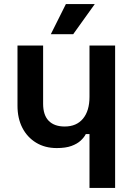

<svg xmlns="http://www.w3.org/2000/svg" viewBox="-20 -720 656 944"><path d="M546 -496V204H420V-61H402Q394 -45 377 -29Q360 -13 331.5 -2.5Q303 8 259 8Q201 8 157.5 -18.5Q114 -45 90 -91.5Q66 -138 66 -200V-496H192V-210Q192 -154 219.5 -126Q247 -98 298 -98Q356 -98 388 -136.5Q420 -175 420 -244V-496ZM230 -552 304 -700H446L340 -552Z"/></svg>

Font: Space 7353
Style: Regular
Weight: 400
Designer: Christine Claussen + Ruben Lyon  (Space 7353)
Version: Version 1.000;FEAKit 1.0